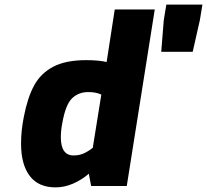

<svg xmlns="http://www.w3.org/2000/svg" viewBox="-20 -804 895 830"><path d="M71 -183Q71 -239 83 -299Q99 -382 127.5 -434.5Q156 -487 210 -515.5Q264 -544 353 -544Q406 -544 441 -536L476 -763H649L528 0H374L364 -53Q334 -27 296.5 -10.5Q259 6 220 6Q146 6 108.5 -43.5Q71 -93 71 -183ZM381 -165 418 -395Q396 -406 362 -406Q319 -406 291 -378.5Q263 -351 249 -270Q243 -239 243 -211Q243 -132 298 -132Q323 -132 342.5 -141Q362 -150 381 -165ZM688 -717 699 -784H855L844 -717L813 -580H677Z"/></svg>

Font: Exo ExtraBold
Style: Italic
Weight: 800
Italic angle: -9°
Designer: Natanael Gama
Foundry: Natanael Gama
Version: Version 1.500; ttfautohint (v1.6)